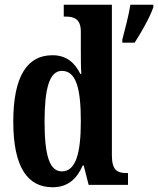

<svg xmlns="http://www.w3.org/2000/svg" viewBox="-20 -780 667 810"><path d="M202 10C266 10 304 -25 329 -82H333L354 0H520V-50H513C473 -50 452 -64 452 -125V-760H249V-710H256C291 -710 321 -702 321 -646V-578C321 -539 321 -499 323 -468H319C296 -514 262 -547 201 -547C96 -547 36 -460 36 -267C36 -75 96 10 202 10ZM496 -613V-600H548C576 -643 613 -708 627 -750V-760H530C523 -714 507 -655 496 -613ZM241 -57C188 -57 168 -127 168 -267C168 -405 188 -481 241 -481C302 -481 321 -405 321 -268C321 -134 300 -57 241 -57Z"/></svg>

Font: Noto Serif Devanagari ExtraCondensed
Style: Bold
Weight: 700
Width: 2
Designer: Universal Thirst, Indian Type Foundry and the Monotype Design Team
Foundry: Monotype Imaging Inc.
Version: Version 2.004